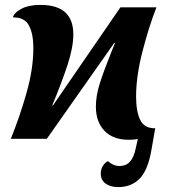

<svg xmlns="http://www.w3.org/2000/svg" viewBox="-20 -566 691 783"><path d="M391 142Q391 125 399 111.5Q407 98 420 91Q442 111 467 111Q494 111 510 93.5Q526 76 534 37L542 1Q526 4 505 4Q441 4 406 -32.5Q371 -69 371 -131Q371 -176 387.5 -227.5Q404 -279 433 -351Q449 -391 449 -391H446L171 0H24Q60 -88 88 -186.5Q116 -285 116 -369Q116 -430 97.5 -463Q79 -496 33 -495Q36 -513 66 -529.5Q96 -546 145 -546Q279 -546 279 -426Q279 -373 255.5 -301.5Q232 -230 193 -136H196L471 -536H618Q588 -460 561.5 -358Q535 -256 535 -172Q535 -111 552 -76.5Q569 -42 613 -43L598 43Q584 127 550 162Q516 197 462 197Q431 197 411 183Q391 169 391 142Z"/></svg>

Font: Noto Serif NarrowExtraBold
Style: Italic
Weight: 800
Width: 4
Italic angle: -12°
Designer: Monotype Design Team
Foundry: Monotype Imaging Inc.
Version: Version 1.001